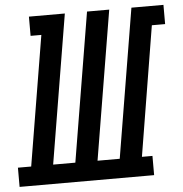

<svg xmlns="http://www.w3.org/2000/svg" viewBox="-94 -785 798 836"><g transform="rotate(-5 304.5 -367.5)"><path d="M-42 0V-84H16L110 -651H63V-735H220L112 -84H209L317 -735H414L306 -84H403L511 -735H651V-651H593L500 -84H546V0Z"/></g></svg>

Font: Iosevka Slab Medium Extended
Style: Italic
Weight: 500
Width: 7
Italic angle: -9°
Monospace: yes
Designer: Belleve Invis
Foundry: Belleve Invis
Version: Version 11.1.0; ttfautohint (v1.8.3)